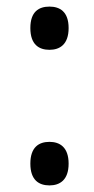

<svg xmlns="http://www.w3.org/2000/svg" viewBox="-20 -555 284 582"><path d="M130 -404C161 -404 188 -420 188 -470C188 -520 161 -535 130 -535C98 -535 72 -520 72 -470C72 -420 98 -404 130 -404ZM130 7C161 7 188 -9 188 -59C188 -109 161 -125 130 -125C98 -125 72 -109 72 -59C72 -9 98 7 130 7Z"/></svg>

Font: Noto Serif Bengali Condensed Medium
Style: Regular
Weight: 500
Width: 3
Designer: Juan Bruce, Universal Thirst, Indian Type Foundry and the Monotype Design Team.
Foundry: Monotype Imaging Inc.
Version: Version 2.003